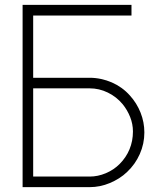

<svg xmlns="http://www.w3.org/2000/svg" viewBox="-20 -770 645 790"><path d="M574 -225Q574 -178.5 555.2 -136.2Q536.5 -94 503 -62.5Q488 -48 469.8 -36.5Q451.5 -25 431.8 -16.8Q412 -8.5 391 -4.2Q370 0 349 0H73V-750H521V-706H116.5V-450H349Q372.5 -450 395.8 -445Q419 -440 440.2 -430.8Q461.5 -421.5 480.5 -407.8Q499.5 -394 514.5 -377Q543 -345.5 558.5 -306.2Q574 -267 574 -225ZM527 -229Q527 -259.5 515.5 -288.5Q504 -317.5 484.5 -341.5Q459 -372 423.5 -389.2Q388 -406.5 349 -406.5H116.5V-43.5H349Q382.5 -43.5 415.2 -57.2Q448 -71 472 -95Q499 -122 513 -156Q527 -190 527 -229Z"/></svg>

Font: Russisch Sans ExtraLight
Style: Regular
Weight: 200
Width: 4
Designer: Michael Sharanda (font) & Cristiano Sobral (main changes)
Foundry: Michael Sharanda
Version: Version 2.00;September 8, 2020;FontCreator 13.0.0.2681 64-bi